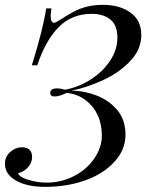

<svg xmlns="http://www.w3.org/2000/svg" viewBox="-22 -742 601 777"><path d="M66.9 -146Q107.9 -146 107.9 -105.5Q107.9 -85 92.3 -66.2Q76.7 -47.4 50.8 -41Q59.1 -20.5 115.7 -8.3Q141.1 -2.9 167 -2.9Q224.1 -2.9 275.6 -28.6Q327.1 -54.2 358.6 -99.4Q390.1 -144.5 390.1 -192.1Q390.1 -239.7 373.3 -276.1Q356.4 -312.5 324.2 -336.9Q292 -361.3 248 -366.2Q217.8 -351.6 199.5 -351.6Q181.2 -351.6 181.2 -365.7Q181.2 -384.3 209 -384.3Q224.1 -384.3 242.2 -378.9Q295.9 -389.2 344.5 -419.9Q393.1 -450.7 423.1 -495.6Q453.1 -540.5 453.1 -590.1Q453.1 -639.6 424.8 -662.8Q396.5 -686 349.1 -686Q268.1 -686 214.8 -631.6Q161.6 -577.1 128.9 -478H106.9Q152.8 -625.5 165 -708H186Q183.1 -686 183.1 -677.2Q183.1 -649.9 197.3 -649.9Q203.1 -649.9 226.6 -665Q250 -680.7 273.9 -693.4Q327.6 -722.7 395.5 -722.4Q463.4 -722.2 506.6 -690.7Q549.8 -659.2 549.8 -600.3Q549.8 -541.5 504.4 -494.1Q459 -446.8 393.6 -417Q328.1 -387.2 267.1 -375Q318.4 -375 368.9 -355.5Q419.4 -335.9 452.6 -296.6Q485.8 -257.3 485.8 -196.3Q485.8 -135.3 440.2 -86.2Q394.5 -37.1 321.3 -11.5Q248 14.2 160.4 14.2Q72.8 14.2 26.9 -22Q-2 -44.9 -2 -80.1Q-2 -115.2 32.2 -136.2Q47.9 -146 66.9 -146Z"/></svg>

Font: PlayfairDisplay-Italic
Style: Italic
Weight: 400
Italic angle: -14°
Designer: Claus Eggers Sørensen
Foundry: Claus Eggers Sørensen
Version: Version 1.002;PS 001.002;hotconv 1.0.70;makeotf.lib2.5.58329